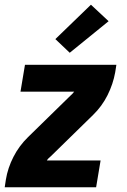

<svg xmlns="http://www.w3.org/2000/svg" viewBox="-20 -795 540 815"><path d="M0 0 5 -33Q13 -82 37 -129Q61 -176 99 -213L278 -388Q283 -392 287 -396.5Q291 -401 295 -406H67L86 -520H474L469 -488Q460 -438 436.5 -391Q413 -344 375 -307L196 -132Q191 -128 186.5 -123.5Q182 -119 179 -114H407L388 0ZM276 -571 215 -629 366 -775 441 -705Z"/></svg>

Font: Iosevka Term Curly Hv Obl
Style: Regular
Weight: 900
Italic angle: -9°
Designer: Belleve Invis
Foundry: Belleve Invis
Version: Version 32.3.0